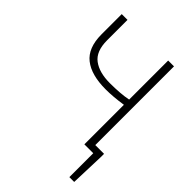

<svg xmlns="http://www.w3.org/2000/svg" viewBox="-242 -770 1068 1068"><g transform="rotate(45 292.0 -235.5)"><path d="M505.9 188V0H436V-311Q360.8 -299.8 304.2 -299.8Q190.4 -299.8 130.9 -346.7Q71.3 -393.6 70.8 -499V-659.2H116.2V-499Q116.2 -412.1 164.1 -376.5Q211.9 -340.8 295.4 -340.8Q378.9 -340.8 436 -352.1V-659.2H481.9V-40H550.8V-14.2L543.9 188Z"/></g></svg>

Font: SourceSansPro-Light
Style: Regular
Weight: 300
Designer: Paul D. Hunt
Foundry: Adobe Systems Incorporated
Version: Version 2.020;PS 2.0;hotconv 1.0.86;makeotf.lib2.5.63406